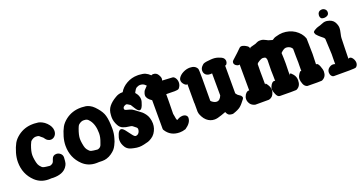

<svg xmlns="http://www.w3.org/2000/svg" viewBox="-35 -1163 3235 1710"><g transform="rotate(-20 1582.5 -308.5)"><path d="M359.4 -340.8H355.5Q342.8 -340.8 331.5 -346.7Q320.3 -352.5 314.5 -359.4Q308.6 -366.2 303.7 -373Q298.8 -379.9 297.9 -380.9Q288.1 -387.7 280.3 -395Q272.5 -402.3 269 -405.3Q265.6 -408.2 258.8 -410.2Q252 -412.1 239.3 -412.1Q219.7 -412.1 201.2 -399.4Q190.4 -392.6 185.5 -385.3Q180.7 -377.9 172.9 -357.4Q152.3 -301.8 152.3 -267.6Q152.3 -247.1 156.2 -224.6Q161.1 -193.4 168 -176.8Q174.8 -160.2 192.4 -143.6Q194.3 -141.6 196.8 -139.6Q199.2 -137.7 201.2 -136.7Q203.1 -135.7 206.1 -134.8Q209 -133.8 210.9 -132.8Q212.9 -131.8 217.3 -131.3Q221.7 -130.9 223.6 -130.4Q225.6 -129.9 231.4 -128.9Q237.3 -127.9 240.2 -127.9Q257.8 -125 266.6 -125Q275.4 -125 285.2 -130.9Q288.1 -132.8 290 -133.8Q292 -134.8 293.9 -136.7Q295.9 -138.7 297.4 -139.6Q298.8 -140.6 300.3 -143.6Q301.8 -146.5 302.7 -147.5Q303.7 -148.4 305.2 -152.3Q306.6 -156.2 307.1 -157.7Q307.6 -159.2 309.6 -164.6Q311.5 -169.9 312.5 -172.9Q323.2 -205.1 356.4 -205.1Q377.9 -205.1 394.5 -190.4Q411.1 -175.8 411.1 -154.3V-151.4Q409.2 -113.3 405.3 -98.1Q401.4 -83 388.7 -65.4Q351.6 -14.6 261.7 -14.6Q256.8 -14.6 252 -15.1Q247.1 -15.6 244.1 -15.6H241.2Q240.2 -15.6 231.9 -15.1Q223.6 -14.6 216.8 -14.6Q141.6 -14.6 89.8 -63.5Q10.7 -138.7 10.7 -252.9Q10.7 -293.9 23.4 -337.9Q38.1 -387.7 55.7 -419.4Q73.2 -451.2 108.4 -478.5Q170.9 -526.4 252 -526.4H263.7Q288.1 -525.4 302.2 -522.9Q316.4 -520.5 336.4 -510.7Q356.4 -501 375 -482.4Q412.1 -445.3 412.1 -405.3Q412.1 -378.9 397 -360.8Q381.8 -342.8 359.4 -340.8Z M689.5 -6.8Q688.5 -6.8 680.2 -6.3Q671.9 -5.9 665 -5.9Q589.8 -5.9 538.1 -54.7Q459 -129.9 459 -244.1Q459 -285.2 471.7 -329.1Q486.3 -378.9 503.9 -410.6Q521.5 -442.4 556.6 -469.7Q619.1 -517.6 700.2 -517.6H711.9Q736.3 -516.6 750.5 -514.2Q764.6 -511.7 784.7 -502Q804.7 -492.2 823.2 -473.6Q866.2 -429.7 882.8 -391.6Q899.4 -353.5 902.3 -283.2Q903.3 -269.5 903.3 -244.1Q903.3 -200.2 890.6 -158.2Q885.7 -140.6 882.3 -130.9Q878.9 -121.1 868.2 -99.6Q857.4 -78.1 845.2 -64.5Q833 -50.8 811 -35.2Q789.1 -19.5 762.7 -11.7Q743.2 -5.9 720.7 -5.9Q715.8 -5.9 705.1 -6.3Q694.3 -6.8 689.5 -6.8ZM649.4 -390.6Q638.7 -383.8 633.8 -376.5Q628.9 -369.1 621.1 -348.6Q600.6 -293 600.6 -258.8Q600.6 -238.3 604.5 -215.8Q609.4 -184.6 616.2 -168Q623 -151.4 640.6 -134.8Q642.6 -132.8 645 -130.9Q647.5 -128.9 649.4 -127.9Q651.4 -127 654.3 -126Q657.2 -125 659.2 -124Q661.1 -123 665.5 -122.6Q669.9 -122.1 671.9 -121.6Q673.8 -121.1 679.7 -120.1Q685.5 -119.1 688.5 -119.1Q706.1 -116.2 714.8 -116.2Q723.6 -116.2 733.4 -122.1Q741.2 -126 746.1 -132.3Q751 -138.7 752.4 -142.1Q753.9 -145.5 760.7 -165Q778.3 -210 778.3 -248Q778.3 -330.1 742.2 -376Q729.5 -392.6 719.2 -397.9Q709 -403.3 687.5 -403.3Q668 -403.3 649.4 -390.6Z M926.8 -127Q926.8 -150.4 940.4 -182.6Q954.1 -214.8 972.7 -214.8Q988.3 -214.8 1008.3 -189.5Q1028.3 -164.1 1046.9 -138.7Q1065.4 -113.3 1077.1 -113.3H1078.1Q1095.7 -114.3 1106.4 -127.9Q1117.2 -141.6 1118.2 -162.1V-164.1Q1118.2 -172.9 1111.3 -179.7Q1104.5 -186.5 1082 -203.1Q1073.2 -210.9 1047.4 -212.9Q1021.5 -214.8 995.1 -225.1Q968.8 -235.4 954.1 -262.7Q931.6 -303.7 931.6 -344.7Q931.6 -347.7 932.1 -354Q932.6 -360.4 932.6 -364.3Q934.6 -411.1 960 -442.9Q985.4 -474.6 1029.3 -500Q1059.6 -519.5 1095.7 -519.5Q1096.7 -519.5 1098.1 -519.5Q1099.6 -519.5 1100.6 -519.5Q1124 -561.5 1171.9 -588.4Q1219.7 -615.2 1274.4 -615.2H1288.1Q1327.1 -613.3 1348.6 -604Q1370.1 -594.7 1392.6 -573.2Q1396.5 -576.2 1400.9 -577.1Q1405.3 -578.1 1410.2 -578.1Q1441.4 -578.1 1457 -550.8Q1469.7 -530.3 1469.7 -513.7Q1469.7 -507.8 1466.8 -496.1H1474.6Q1480.5 -496.1 1563.5 -491.2Q1578.1 -489.3 1589.4 -471.2Q1600.6 -453.1 1600.6 -430.7Q1600.6 -401.4 1580.1 -377.9Q1570.3 -369.1 1540 -369.1Q1533.2 -369.1 1513.2 -369.6Q1493.2 -370.1 1479.5 -370.1H1459V-321.3Q1459 -308.6 1458.5 -274.4Q1458 -240.2 1457 -184.6Q1460 -171.9 1461.9 -158.7Q1463.9 -145.5 1464.8 -140.6Q1465.8 -135.7 1467.3 -130.9Q1468.8 -126 1470.2 -124Q1471.7 -122.1 1475.6 -121.1L1478.5 -123Q1481.4 -125 1486.3 -127.9Q1491.2 -130.9 1497.6 -133.3Q1503.9 -135.7 1512.2 -137.7Q1520.5 -139.6 1528.3 -139.6Q1548.8 -139.6 1561 -129.9Q1573.2 -120.1 1573.2 -105.5Q1573.2 -58.6 1513.7 -18.6Q1484.4 -8.8 1457 -8.8Q1370.1 -8.8 1327.1 -79.1Q1323.2 -84 1323.2 -91.8V-362.3Q1277.3 -392.6 1277.3 -423.8Q1277.3 -433.6 1280.8 -444.8Q1284.2 -456.1 1287.6 -461.9Q1291 -467.8 1293 -469.7L1322.3 -501Q1314.5 -509.8 1306.2 -515.6Q1297.9 -521.5 1288.1 -524.4Q1278.3 -527.3 1267.6 -527.3Q1264.6 -527.3 1260.7 -526.9Q1256.8 -526.4 1253.4 -525.4Q1250 -524.4 1246.6 -522.9Q1243.2 -521.5 1239.7 -520Q1236.3 -518.6 1232.4 -516.6Q1226.6 -512.7 1219.7 -503.9Q1212.9 -495.1 1208 -484.4L1203.1 -474.6Q1233.4 -441.4 1233.4 -404.3Q1233.4 -384.8 1219.7 -350.6Q1206.1 -316.4 1189.5 -316.4Q1172.9 -316.4 1151.4 -351.6L1128.9 -387.7Q1099.6 -407.2 1093.8 -407.2Q1090.8 -407.2 1088.9 -406.2Q1059.6 -397.5 1059.6 -377.9Q1059.6 -377 1060.1 -375.5Q1060.5 -374 1060.5 -373Q1062.5 -364.3 1073.7 -361.3Q1085 -358.4 1106.4 -352.5Q1127.9 -346.7 1146.5 -332Q1154.3 -325.2 1174.3 -311Q1194.3 -296.9 1205.1 -287.6Q1215.8 -278.3 1229.5 -260.3Q1243.2 -242.2 1250 -220.7Q1258.8 -192.4 1258.8 -166Q1258.8 -118.2 1230.5 -77.1Q1216.8 -57.6 1195.8 -44.4Q1174.8 -31.2 1161.1 -26.9Q1147.5 -22.5 1120.1 -16.6Q1094.7 -10.7 1074.2 -10.7Q1049.8 -10.7 1025.4 -16.6Q1024.4 -16.6 1018.6 -18.1Q1012.7 -19.5 1010.7 -20Q1008.8 -20.5 1002.9 -22Q997.1 -23.4 994.6 -24.4Q992.2 -25.4 986.8 -27.3Q981.4 -29.3 978.5 -31.2Q975.6 -33.2 970.7 -36.1Q965.8 -39.1 962.9 -42Q960 -44.9 956.1 -48.8Q952.1 -52.7 949.2 -57.6Q926.8 -91.8 926.8 -127Z M1906.2 -405.3Q1902.3 -403.3 1892.6 -403.3Q1853.5 -403.3 1838.9 -427.7Q1831.1 -439.5 1831.1 -455.1Q1831.1 -477.5 1846.7 -495.1Q1853.5 -502.9 1860.4 -508.3Q1867.2 -513.7 1876.5 -516.1Q1885.7 -518.6 1890.6 -519.5Q1895.5 -520.5 1906.2 -521.5Q1917 -522.5 1918 -522.5Q1938.5 -525.4 1957 -525.4Q1989.3 -525.4 2018.6 -512.7Q2057.6 -500 2061.5 -472.7Q2061.5 -471.7 2062 -469.2Q2062.5 -466.8 2062.5 -465.8Q2062.5 -452.1 2055.7 -440.9Q2048.8 -429.7 2043 -429.7Q2041 -429.7 2039.1 -431.6V-167Q2043 -162.1 2047.9 -155.3Q2052.7 -148.4 2057.6 -145.5L2081.1 -128.9Q2090.8 -116.2 2090.8 -109.4Q2090.8 -103.5 2085 -94.7Q2055.7 -54.7 2033.2 -36.6Q2010.7 -18.6 1961.9 -2.9Q1959 -2 1953.1 -2Q1938.5 -2.9 1927.7 -6.3Q1917 -9.8 1910.6 -18.6Q1904.3 -27.3 1903.3 -29.3Q1902.3 -31.2 1898.4 -41Q1895.5 -40 1855 -25.4Q1814.5 -10.7 1789.1 -10.7Q1747.1 -10.7 1714.8 -39.1Q1697.3 -54.7 1685.5 -76.7Q1673.8 -98.6 1670.9 -110.8Q1668 -123 1668 -127.9V-210.9Q1668 -208 1667 -208V-389.6Q1665 -387.7 1662.1 -387.7Q1649.4 -387.7 1634.3 -405.3Q1619.1 -422.9 1619.1 -442.4Q1619.1 -454.1 1626 -464.8Q1641.6 -489.3 1672.9 -504.9Q1704.1 -520.5 1736.3 -520.5Q1787.1 -520.5 1804.7 -484.4Q1808.6 -476.6 1808.6 -389.6Q1808.6 -361.3 1808.1 -289.6Q1807.6 -217.8 1807.6 -180.7Q1811.5 -173.8 1827.6 -163.6Q1843.8 -153.3 1859.4 -153.3Q1890.6 -153.3 1907.2 -195.3Z M2808.6 -164.1Q2822.3 -164.1 2835 -132.3Q2847.7 -100.6 2847.7 -79.1Q2847.7 -31.2 2808.6 -11.7Q2804.7 -8.8 2798.8 -8.8Q2776.4 -7.8 2757.8 -7.8Q2727.5 -7.8 2668.9 -8.8Q2662.1 -8.8 2658.2 -11.7Q2638.7 -20.5 2629.9 -44.9Q2620.1 -70.3 2620.1 -88.9Q2620.1 -101.6 2624 -112.3Q2627.9 -123 2638.2 -138.7Q2648.4 -154.3 2655.3 -154.3Q2659.2 -154.3 2660.2 -150.4Q2660.2 -192.4 2660.6 -210.9Q2661.1 -229.5 2661.1 -232.4Q2661.1 -238.3 2660.6 -252Q2660.2 -265.6 2659.7 -295.4Q2659.2 -325.2 2659.2 -363.3Q2654.3 -373 2643.6 -381.8Q2626 -393.6 2606.4 -394.5H2600.6Q2589.8 -394.5 2575.2 -384.8Q2566.4 -379.9 2549.8 -363.3Q2552.7 -313.5 2552.7 -261.7Q2552.7 -245.1 2551.8 -223.1Q2550.8 -201.2 2550.8 -184.6Q2550.8 -180.7 2551.3 -168.5Q2551.8 -156.2 2551.8 -148.4Q2552.7 -165 2560.5 -165Q2567.4 -165 2585 -143.6Q2605.5 -119.1 2605.5 -85.9Q2605.5 -31.2 2566.4 -11.7Q2562.5 -8.8 2556.6 -8.8Q2534.2 -7.8 2506.8 -7.8Q2462.9 -7.8 2405.3 -8.8Q2382.8 -8.8 2369.1 -44.9Q2357.4 -73.2 2357.4 -87.9Q2357.4 -101.6 2363.3 -114.3Q2380.9 -152.3 2402.3 -152.3Q2407.2 -152.3 2411.1 -148.4Q2411.1 -174.8 2410.6 -197.3Q2410.2 -219.7 2409.7 -231Q2409.2 -242.2 2409.2 -248Q2409.2 -255.9 2409.7 -279.3Q2410.2 -302.7 2411.1 -348.6Q2408.2 -365.2 2403.3 -371.1Q2398.4 -377 2383.8 -377.9Q2381.8 -377.9 2379.4 -378.4Q2377 -378.9 2376 -378.9Q2364.3 -378.9 2342.8 -366.2Q2321.3 -354.5 2316.4 -342.8Q2315.4 -304.7 2315.4 -268.6Q2315.4 -259.8 2315.9 -228Q2316.4 -196.3 2316.4 -149.4Q2321.3 -161.1 2329.1 -150.4Q2331.1 -148.4 2335 -142.6Q2336.9 -138.7 2338.9 -136.7Q2356.4 -111.3 2356.4 -85Q2356.4 -71.3 2352.5 -60.5Q2340.8 -20.5 2305.7 -11.7Q2303.7 -10.7 2299.8 -10.7H2175.8Q2170.9 -10.7 2168.9 -11.7Q2141.6 -19.5 2127.9 -38.1Q2112.3 -60.5 2112.3 -84Q2112.3 -93.8 2115.2 -104.5Q2123 -127 2135.3 -138.2Q2147.5 -149.4 2159.2 -149.4Q2163.1 -149.4 2165 -148.4Q2164.1 -267.6 2164.1 -395.5Q2161.1 -392.6 2155.3 -392.6Q2142.6 -392.6 2129.4 -402.3Q2116.2 -412.1 2114.3 -426.8Q2113.3 -439.5 2122.1 -448.2Q2187.5 -506.8 2215.8 -536.1Q2223.6 -543 2234.4 -543Q2257.8 -542 2287.1 -521.5Q2301.8 -509.8 2299.8 -495.1Q2299.8 -497.1 2300.8 -498Q2304.7 -503.9 2309.6 -506.3Q2314.5 -508.8 2331.1 -512.2Q2347.7 -515.6 2361.3 -520.5Q2364.3 -521.5 2371.1 -525.4Q2377.9 -529.3 2386.7 -531.7Q2395.5 -534.2 2407.2 -534.2H2410.2Q2425.8 -534.2 2438.5 -529.3Q2451.2 -524.4 2461.4 -518.6Q2471.7 -512.7 2476.6 -510.7Q2508.8 -500 2512.7 -500H2515.6Q2517.6 -500 2521 -502.4Q2524.4 -504.9 2532.2 -509.8Q2540 -514.6 2550.8 -517.6Q2590.8 -529.3 2618.2 -529.3Q2681.6 -529.3 2732.4 -497.1Q2784.2 -461.9 2801.8 -413.1Q2803.7 -407.2 2803.7 -405.3Q2806.6 -286.1 2806.6 -260.7Q2806.6 -240.2 2805.2 -215.3Q2803.7 -190.4 2803.7 -163.1Q2804.7 -164.1 2808.6 -164.1Z M3060.5 -565.4Q3060.5 -545.9 3046.4 -536.6Q3032.2 -527.3 3013.7 -527.3H3010.7Q2993.2 -528.3 2985.4 -536.1Q2976.6 -545.9 2976.6 -561.5Q2976.6 -579.1 2986.3 -591.3Q2996.1 -603.5 3012.7 -604.5Q3013.7 -604.5 3015.6 -605Q3017.6 -605.5 3018.6 -605.5Q3035.2 -605.5 3047.9 -594.2Q3060.5 -583 3060.5 -565.4ZM2885.7 -54.7Q2885.7 -80.1 2904.8 -95.7Q2923.8 -111.3 2943.4 -111.3Q2958 -111.3 2964.8 -106.4V-137.7Q2964.8 -154.3 2965.3 -172.9Q2965.8 -191.4 2965.8 -201.2Q2965.8 -227.5 2959 -347.7Q2956.1 -356.4 2948.7 -362.8Q2941.4 -369.1 2924.8 -382.3Q2908.2 -395.5 2890.6 -416Q2883.8 -431.6 2883.8 -436.5Q2883.8 -444.3 2898.4 -454.1Q2912.1 -462.9 2920.9 -466.3Q2929.7 -469.7 2939.9 -472.7Q2950.2 -475.6 2957 -477.5Q2960.9 -478.5 2972.2 -483.4Q2983.4 -488.3 2993.7 -491.2Q3003.9 -494.1 3015.6 -494.1Q3017.6 -494.1 3021.5 -493.7Q3025.4 -493.2 3027.3 -493.2Q3076.2 -485.4 3094.7 -453.1Q3111.3 -423.8 3111.3 -396.5Q3111.3 -378.9 3104 -348.6Q3096.7 -318.4 3096.7 -306.6Q3096.7 -271.5 3094.2 -219.2Q3091.8 -167 3091.8 -110.4Q3095.7 -116.2 3104.5 -116.2Q3124 -116.2 3139.6 -85Q3146.5 -69.3 3146.5 -55.7Q3146.5 -31.2 3128.9 -16.6Q3121.1 -10.7 3064.5 -10.7H2918.9Q2905.3 -10.7 2895.5 -23.9Q2885.7 -37.1 2885.7 -54.7Z"/></g></svg>

Font: Essays1743
Style: Bold
Weight: 700
Designer: Based on the typeface in a 1743 English translation of the essays of Montaigne.  PostScript/TrueType font designed by Jo
Version: Version 002.100